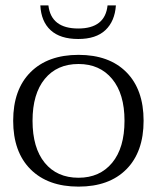

<svg xmlns="http://www.w3.org/2000/svg" viewBox="-20 -684 584 714"><path d="M130 -664H160Q170 -578 271 -578Q371 -578 380 -664H411Q407 -605 372 -572Q337 -539 271 -539Q204 -539 168.5 -571.5Q133 -604 130 -664ZM29 -235Q29 -351 93.5 -415.5Q158 -480 272 -480Q386 -480 450 -415.5Q514 -351 514 -235Q514 -119 450 -54.5Q386 10 272 10Q158 10 93.5 -54.5Q29 -119 29 -235ZM443 -235Q443 -335 397 -390.5Q351 -446 272 -446Q192 -446 146.5 -390.5Q101 -335 101 -235Q101 -134 146.5 -78.5Q192 -23 272 -23Q351 -23 397 -78.5Q443 -134 443 -235Z"/></svg>

Font: Taviraj Light
Style: Regular
Weight: 300
Designer: Katatrad Team
Foundry: CadsonDemak
Version: Version 1.001